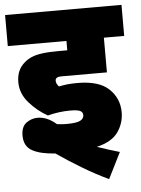

<svg xmlns="http://www.w3.org/2000/svg" viewBox="-54 -664 617 838"><g transform="rotate(-5 255.0 -245.5)"><path d="M245 -182Q222 -182 196 -178.5Q170 -175 148 -169Q103 -194 67.5 -234.5Q32 -275 32 -325Q32 -351 40.5 -372Q49 -393 69 -410Q83 -422 100.5 -429.5Q118 -437 146 -441Q174 -445 219 -445H257V-486H0V-622H510V-486H421V-334H224Q205 -334 199 -328Q195 -324 195 -318Q195 -310 198 -304Q201 -298 207 -291Q226 -295 244 -297Q262 -299 289 -299Q383 -299 426.5 -257.5Q470 -216 470 -155Q470 -108 443 -69Q416 -30 349 -14Q375 -5 400.5 3Q426 11 447 17L390 131Q333 104 275.5 69.5Q218 35 166 -1Q101 -5 65.5 -24.5Q30 -44 30 -91Q30 -130 52.5 -146.5Q75 -163 102 -163Q144 -163 184 -128Q197 -126 207.5 -125.5Q218 -125 227 -125Q270 -125 286 -133.5Q302 -142 302 -157Q302 -170 290.5 -176Q279 -182 245 -182Z"/></g></svg>

Font: Noto Sans SemiCondensed Black
Style: Regular
Weight: 900
Width: 4
Designer: Monotype Design Team
Foundry: Monotype Imaging Inc.
Version: Version 2.013; ttfautohint (v1.8.4.7-5d5b)